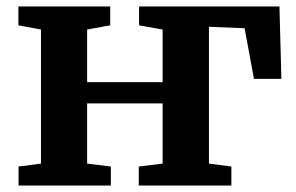

<svg xmlns="http://www.w3.org/2000/svg" viewBox="-20 -575 916 595"><path d="M37.5 0V-59L107 -68V-483.5L37 -496.5V-555H321.5V-496.5L250 -483.5V-320.5H484V-483.5L411 -496.5V-555H846L852 -330.5H767L738 -487.5L627.5 -492V-68L697 -59V0H410V-59L484 -68V-254.5H250V-68L323.5 -59V0Z"/></svg>

Font: Merriweather 20pt
Style: Bold
Weight: 700
Version: Version 2.100